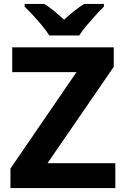

<svg xmlns="http://www.w3.org/2000/svg" viewBox="-20 -954 636 974"><path d="M565 0H33V-99L368 -588H42V-714H557V-615L221 -126H565ZM230 -774Q216 -797 193.5 -824Q171 -851 147.5 -876.5Q124 -902 105 -920V-934H205Q232 -917 255.5 -897.5Q279 -878 305 -854Q331 -878 356 -898Q381 -918 407 -934H507V-920Q489 -903 465.5 -877Q442 -851 419 -824Q396 -797 382 -774Z"/></svg>

Font: Noto Sans Thai Looped
Style: Bold
Weight: 700
Designer: Sasikarn Vongin, Ben Mitchell
Foundry: The Fontpad Ltd
Version: Version 1.001; ttfautohint (v1.8.4.7-5d5b)